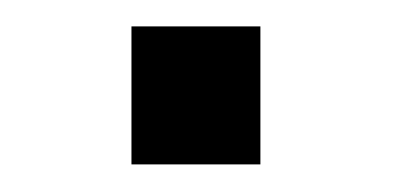

<svg xmlns="http://www.w3.org/2000/svg" viewBox="-20 -428 304 144"><path d="M175.3 -304.7H78.6V-408.2H175.3Z"/></svg>

Font: GeogebraSans
Style: Regular
Weight: 400
Designer: Google
Version: Version 1.100140; 2013